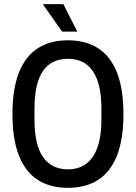

<svg xmlns="http://www.w3.org/2000/svg" viewBox="-20 -892 654 924"><path d="M307 12Q221 12 161.5 -26.5Q102 -65 71 -143.5Q40 -222 40 -343Q40 -464 71 -542.5Q102 -621 161.5 -659.5Q221 -698 307 -698Q393 -698 452.5 -659.5Q512 -621 543 -542.5Q574 -464 574 -343Q574 -222 543 -143.5Q512 -65 452.5 -26.5Q393 12 307 12ZM307 -77Q346 -77 376 -92Q406 -107 426.5 -137Q447 -167 457.5 -212Q468 -257 468 -318V-369Q468 -430 457.5 -475Q447 -520 426.5 -550Q406 -580 376 -594.5Q346 -609 307 -609Q268 -609 237.5 -594.5Q207 -580 186.5 -550Q166 -520 156 -475Q146 -430 146 -369V-318Q146 -257 156 -212Q166 -167 186.5 -137Q207 -107 237.5 -92Q268 -77 307 -77ZM352 -740H279L188 -869L189 -872H285Z"/></svg>

Font: Archivo Condensed Medium
Style: Regular
Weight: 500
Width: 3
Designer: Hector Gatti
Foundry: Omnibus-Type
Version: Version 2.001